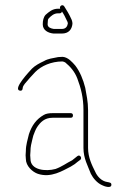

<svg xmlns="http://www.w3.org/2000/svg" viewBox="-20 -706 505 750"><path d="M189 -575H222C247.5 -575 260.7 -590.3 263 -613C263 -620.3 261 -627.7 257 -635C249.7 -651.5 240.4 -666 231 -681C224.5 -691.4 210.6 -682.3 215 -672H207C184.7 -672 170.9 -659.3 158 -648C149.8 -638.7 147 -625.7 147 -611C147 -587.9 167.8 -577.1 189 -575ZM166 -611C166 -615.7 166.3 -620.7 167 -626C167 -629.3 168.3 -632.3 171 -635C179.8 -643.8 190.3 -654 207 -654H213C217.7 -654 220.7 -656.3 222 -661C228.8 -651.5 235.9 -637.4 241 -626C243.7 -622 245 -618 245 -614C243 -601.9 236.2 -593 222 -593H190C179.4 -594.5 166 -598.8 166 -611ZM265 -255C265 -261 262 -264 256 -264H185C172.2 -264 159.7 -262.4 151 -257C122.2 -240.6 104.4 -216.3 93 -182C88.3 -161 81 -140.6 81 -116C80.3 -110 80 -104.5 80 -99.5C80 -94.5 80.3 -89.7 81 -85C81 -57.4 107.2 -33.9 128 -27C179.6 -9.8 225 -39.5 256 -55L272 -65C278.7 -70.7 286.5 -76.6 294 -82C302 -90 291.4 -104 282 -96C275.7 -90.6 268.2 -85.2 262 -80C239.1 -68.6 223 -55.5 197 -46C157.5 -35.2 99 -41.9 99 -85C98.3 -89.7 98 -94.5 98 -99.5C98 -104.5 98.3 -109.7 99 -115C99 -132.4 102.4 -145.6 106 -160L110 -176C114 -186.6 118.8 -200.1 125 -209.5C137.5 -228.3 153.9 -246 185 -246H256C262 -246 265 -249 265 -255ZM57 -352C63 -350.7 66.7 -352.7 68 -358C69.4 -368.1 69.8 -368.7 77 -379C86.3 -390.6 107.8 -414.8 118 -425C141.2 -448.2 179.6 -466 224 -466C228 -465.3 231.7 -464 235 -462C254.6 -445.7 271.7 -426.5 282 -399.5C295.8 -363.3 306 -324.7 306 -276V-128C306 -86.9 323.6 -57.3 335 -27C343.7 -9.7 359.6 8.8 378 17C386.1 21.5 413.4 31.1 415 17C416.2 6.6 407.1 6.8 399 5C376.5 1.8 359.6 -17.4 352 -35C339.2 -60.5 324 -91 324 -128V-276C324 -310.2 317.7 -334.7 313 -363C305 -395.2 291.9 -426.9 274 -450C262 -463.5 246.7 -482 225 -484C219 -484 213 -483.7 207 -483C184.1 -477.9 169.2 -477.6 151 -467C134.4 -459.3 116.8 -449.8 105 -438C97.3 -429.4 28.8 -358.3 57 -352Z"/></svg>

Font: HoneyBee
Style: BLn
Weight: 100
Foundry: Cannot Into Space Fonts
Version: Version 0.89